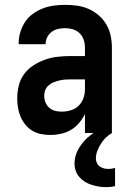

<svg xmlns="http://www.w3.org/2000/svg" viewBox="-20 -548 540 791"><path d="M188 8Q169 8 150 4.5Q131 1 114 -9Q97 -19 84.5 -34.5Q72 -50 64.5 -68Q57 -86 54 -105Q51 -124 51 -143Q51 -170 57.5 -196Q64 -222 79.5 -243Q95 -264 117.5 -278.5Q140 -293 165 -302Q190 -311 216.5 -314Q243 -317 269 -317H330V-351Q330 -368 325 -383.5Q320 -399 308.5 -410.5Q297 -422 281 -427Q265 -432 249 -432Q234 -432 220 -429Q206 -426 194 -417.5Q182 -409 175 -395.5Q168 -382 168 -368V-366H57V-371Q57 -394 64 -416.5Q71 -439 84 -458.5Q97 -478 116 -491.5Q135 -505 157 -513.5Q179 -522 202.5 -525Q226 -528 249 -528Q274 -528 298.5 -524.5Q323 -521 345.5 -511Q368 -501 387 -484.5Q406 -468 418.5 -446.5Q431 -425 436 -400.5Q441 -376 441 -351V0H330V-78Q320 -58 305.5 -41Q291 -24 272.5 -13Q254 -2 232 3Q210 8 188 8ZM234 -88Q253 -88 271.5 -93.5Q290 -99 303.5 -112Q317 -125 323.5 -143Q330 -161 330 -180V-221H269Q257 -221 245.5 -220Q234 -219 222.5 -216Q211 -213 200 -208.5Q189 -204 180 -196Q171 -188 166.5 -177Q162 -166 162 -154Q162 -140 167 -127Q172 -114 182.5 -104.5Q193 -95 206.5 -91.5Q220 -88 234 -88ZM417 223Q402 223 387 220.5Q372 218 357.5 213.5Q343 209 330 201Q317 193 307 181.5Q297 170 292 155.5Q287 141 287 126Q287 96 301.5 69Q316 42 337.5 22Q359 2 385.5 -12Q412 -26 441 -33V0Q427 8 415.5 19.5Q404 31 395.5 44.5Q387 58 381 73.5Q375 89 375 105Q375 114 379 123Q383 132 390.5 137.5Q398 143 407.5 145.5Q417 148 427 148Q433 148 440 147Q447 146 454 144V219Q445 221 435.5 222Q426 223 417 223Z"/></svg>

Font: Iosevka Term
Style: Bold
Weight: 700
Monospace: yes
Designer: Belleve Invis
Foundry: Belleve Invis
Version: Version 30.0.1